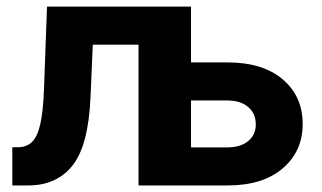

<svg xmlns="http://www.w3.org/2000/svg" viewBox="-20 -566 984 586"><path d="M17.6 0V-116.7H35.2Q61 -116.7 77.6 -132.6Q94.2 -148.4 103 -187.3Q111.8 -226.1 114.3 -294.4L123.5 -545.9H549.3V0H402.8V-429.7H263.2L256.3 -270Q250 -122.6 201.7 -61.3Q153.3 0 65.9 0ZM563 -375.5H674.3Q782.2 -375.5 843 -323.7Q903.8 -272 903.8 -187.5Q903.8 -104.5 843 -52.2Q782.2 0 674.3 0H416.5V-545.9H563ZM563 -259.3V-116.2H674.3Q713.9 -116.2 737.3 -135.3Q760.7 -154.3 760.7 -186Q760.7 -219.7 737.3 -239.5Q713.9 -259.3 674.3 -259.3Z"/></svg>

Font: Inter
Style: Bold
Weight: 700
Designer: Rasmus Andersson
Foundry: rsms
Version: Version 4.001;git-9221beed3